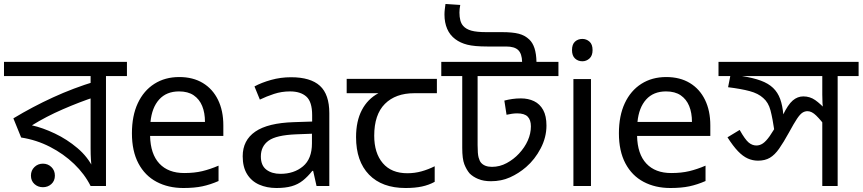

<svg xmlns="http://www.w3.org/2000/svg" viewBox="-30 -932 4322 962"><path d="M606 -622V-551H501V0H424Q394 -60 341.5 -110.5Q289 -161 221 -196Q153 -231 76 -243L37 -339Q133 -397 235.5 -444Q338 -491 447 -524L424 -482V-551H-10V-622ZM424 -474 445 -446Q369 -421 285 -384.5Q201 -348 130 -304Q184 -292 245 -263Q306 -234 358 -190Q410 -146 438 -88H429Q427 -111 425.5 -134Q424 -157 424 -189ZM185 6Q160 6 142.5 -10Q125 -26 125 -52Q125 -78 142.5 -95Q160 -112 185 -112Q210 -112 227.5 -95Q245 -78 245 -52Q245 -26 227.5 -10Q210 6 185 6Z M868 -546Q937 -546 986.5 -516Q1036 -486 1062.5 -431.5Q1089 -377 1089 -304V-251H722Q724 -160 768.5 -112.5Q813 -65 893 -65Q944 -65 983.5 -74.5Q1023 -84 1065 -102V-25Q1024 -7 984 1.5Q944 10 889 10Q813 10 754.5 -21Q696 -52 663.5 -113.5Q631 -175 631 -264Q631 -352 660.5 -415Q690 -478 743.5 -512Q797 -546 868 -546ZM867 -474Q804 -474 767.5 -433.5Q731 -393 724 -321H997Q997 -367 983 -401Q969 -435 940.5 -454.5Q912 -474 867 -474Z M1428 -545Q1526 -545 1573 -502Q1620 -459 1620 -365V0H1556L1539 -76H1535Q1512 -47 1487.5 -27.5Q1463 -8 1431.5 1Q1400 10 1355 10Q1307 10 1268.5 -7Q1230 -24 1208 -59.5Q1186 -95 1186 -149Q1186 -229 1249 -272.5Q1312 -316 1443 -320L1534 -323V-355Q1534 -422 1505 -448Q1476 -474 1423 -474Q1381 -474 1343 -461.5Q1305 -449 1272 -433L1245 -499Q1280 -518 1328 -531.5Q1376 -545 1428 -545ZM1454 -259Q1354 -255 1315.5 -227Q1277 -199 1277 -148Q1277 -103 1304.5 -82Q1332 -61 1375 -61Q1443 -61 1488 -98.5Q1533 -136 1533 -214V-262Z M2002 10Q1884 10 1819 -57Q1754 -124 1754 -245Q1754 -325 1783 -380.5Q1812 -436 1866 -465H1707V-537H2159V-465H2046Q1952 -465 1898.5 -411.5Q1845 -358 1845 -252Q1845 -165 1888 -114.5Q1931 -64 2011 -64Q2048 -64 2082 -73.5Q2116 -83 2148 -99V-21Q2119 -5 2084 2.5Q2049 10 2002 10Z M2768 -622V-551H2363V-205Q2363 -161 2368 -143Q2373 -125 2380 -117Q2398 -96 2435 -96Q2474 -96 2509 -115Q2544 -134 2570 -162Q2599 -193 2614.5 -228Q2630 -263 2630 -299Q2630 -331 2614 -347.5Q2598 -364 2561 -364Q2549 -364 2535 -362Q2521 -360 2508 -357L2497 -428Q2516 -433 2536.5 -436Q2557 -439 2580 -439Q2617 -439 2646 -425Q2675 -411 2691.5 -381Q2708 -351 2708 -303Q2708 -244 2679 -188.5Q2650 -133 2606 -95Q2569 -63 2525.5 -43.5Q2482 -24 2430 -24Q2393 -24 2366.5 -35Q2340 -46 2323 -63Q2307 -82 2296.5 -109Q2286 -136 2286 -191V-551H2181V-622ZM2586 -622Q2585 -663 2566.5 -681Q2548 -699 2506 -699H2412Q2347 -699 2311.5 -708Q2276 -717 2251 -736Q2224 -756 2210.5 -787.5Q2197 -819 2197 -859Q2197 -872 2198.5 -884.5Q2200 -897 2202 -912L2276 -907Q2274 -896 2273 -887.5Q2272 -879 2272 -869Q2272 -847 2276.5 -830Q2281 -813 2291 -802Q2305 -786 2331.5 -778.5Q2358 -771 2407 -771H2485Q2538 -771 2569 -763Q2600 -755 2622 -734Q2639 -718 2648 -690.5Q2657 -663 2658 -622Z M2931 -536V0H2843V-536ZM2888 -737Q2908 -737 2923.5 -723.5Q2939 -710 2939 -681Q2939 -653 2923.5 -639Q2908 -625 2888 -625Q2866 -625 2851 -639Q2836 -653 2836 -681Q2836 -710 2851 -723.5Q2866 -737 2888 -737Z M3308 -546Q3377 -546 3426.5 -516Q3476 -486 3502.5 -431.5Q3529 -377 3529 -304V-251H3162Q3164 -160 3208.5 -112.5Q3253 -65 3333 -65Q3384 -65 3423.5 -74.5Q3463 -84 3505 -102V-25Q3464 -7 3424 1.5Q3384 10 3329 10Q3253 10 3194.5 -21Q3136 -52 3103.5 -113.5Q3071 -175 3071 -264Q3071 -352 3100.5 -415Q3130 -478 3183.5 -512Q3237 -546 3308 -546ZM3307 -474Q3244 -474 3207.5 -433.5Q3171 -393 3164 -321H3437Q3437 -367 3423 -401Q3409 -435 3380.5 -454.5Q3352 -474 3307 -474Z M4272 -622V-551H4167V0H4090V-353L4113 -290Q4082 -331 4059.5 -353Q4037 -375 4016 -375Q4002 -375 3990 -367Q3978 -359 3963 -336.5Q3948 -314 3923 -268Q3896 -219 3874 -187.5Q3852 -156 3827.5 -141.5Q3803 -127 3768 -127Q3741 -127 3716.5 -138Q3692 -149 3667.5 -174.5Q3643 -200 3615 -244L3676 -281Q3703 -233 3721 -218Q3739 -203 3760 -203Q3777 -203 3792.5 -213.5Q3808 -224 3826.5 -250Q3845 -276 3869 -321L3892 -354Q3918 -408 3942 -428.5Q3966 -449 3995 -449Q4028 -449 4054.5 -430.5Q4081 -412 4116 -374L4096 -373Q4092 -396 4091 -416.5Q4090 -437 4090 -458V-551H3570V-622ZM3851 -271Q3841 -339 3830.5 -379Q3820 -419 3794 -441Q3769 -464 3726 -475.5Q3683 -487 3618 -495L3633 -571L3687 -551Q3744 -542 3782 -528Q3820 -514 3843.5 -491.5Q3867 -469 3879 -436Q3891 -403 3895 -356Z"/></svg>

Font: bangla115
Style: Regular
Weight: 400
Designer: Jelle Bosma - Monotype Design Team
Foundry: Monotype Imaging Inc.
Version: Version 2.003